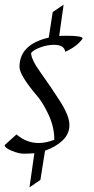

<svg xmlns="http://www.w3.org/2000/svg" viewBox="-35 -658 406 827"><path d="M252 -504Q321 -504 321 -492Q296 -457 246 -435Q242 -465 197 -465Q170 -465 140.5 -454.5Q111 -444 99 -430Q99 -402 140.5 -344.5Q182 -287 223 -223Q264 -159 264 -120Q264 -81 234.5 -53Q205 -25 159 -9L139 117L92 149L113 2Q89 4 67.5 4Q46 4 15.5 -8.5Q-15 -21 -15 -33L36 -79Q79 -42 132 -42Q163 -42 199 -56Q199 -109 175.5 -161Q152 -213 124 -246Q49 -334 49 -370Q49 -467 175 -496L192 -606L239 -638L220 -503Q231 -504 252 -504Z"/></svg>

Font: Felipa
Style: Regular
Weight: 400
Designer: Javier Alcaraz
Foundry: Fontstage
Version: Version 1.001